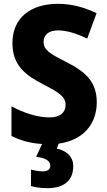

<svg xmlns="http://www.w3.org/2000/svg" viewBox="-20 -744 560 1004"><path d="M363 125C363 71 323 43 277 33L287 7C417 -11 486 -97 486 -209C486 -314 430 -367 330 -418C239 -464 208 -482 208 -526C208 -560 233 -585 282 -585C329 -585 378 -570 436 -542L485 -675C422 -705 357 -724 283 -724C137 -724 45 -648 45 -519C45 -397 120 -348 204 -304C287 -261 323 -239 323 -196C323 -158 297 -130 238 -130C177 -130 105 -153 40 -188V-33C90 -8 140 5 200 9L169 76C220 82 243 98 243 122C243 143 228 152 204 152C185 152 162 148 142 143V229C163 235 192 240 227 240C319 240 363 196 363 125Z"/></svg>

Font: Noto Sans Arabic UI SmCn XBd
Style: Regular
Weight: 800
Width: 4
Designer: Monotype Design Team, Nadine Chahine and Nizar Qandah
Foundry: Monotype Imaging Inc.
Version: Version 2.010